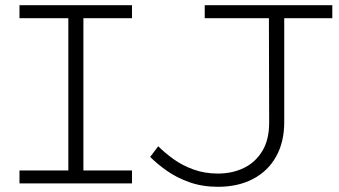

<svg xmlns="http://www.w3.org/2000/svg" viewBox="-20 -706 1303 739"><path d="M243 -29V-659H301V-29ZM55 0V-50H488V0ZM55 -636V-686H488V-636ZM819 13Q759 13 709.5 -4.5Q660 -22 622.5 -48.5Q585 -75 558 -102L589 -143Q614 -118 648 -93.5Q682 -69 725 -53.5Q768 -38 819 -38Q874 -38 918.5 -59.5Q963 -81 989.5 -124.5Q1016 -168 1016 -234L1015 -659H1074V-236Q1074 -159 1042.5 -103Q1011 -47 953.5 -17Q896 13 819 13ZM768 -636V-686H1259V-636Z"/></svg>

Font: BioRhyme SemiExpanded Light
Style: Regular
Weight: 300
Width: 6
Designer: Aoife Mooney
Foundry: Aoife Mooney Type
Version: Version 1.600;gftools[0.9.33]